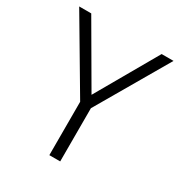

<svg xmlns="http://www.w3.org/2000/svg" viewBox="-170 -844 910 966"><g transform="rotate(30 285.0 -361.5)"><path d="M559 -723H490L287 -369L81 -723H11L255 -310V0H318V-309Z"/></g></svg>

Font: United Sans ExtraLight
Style: Regular
Weight: 200
Designer: Pablo Impallari, Rodrigo Fuenzalida (Modified by Dan O. Williams)
Version: Version 1.000;PS 001.000;hotconv 1.0.88;makeotf.lib2.5.64775